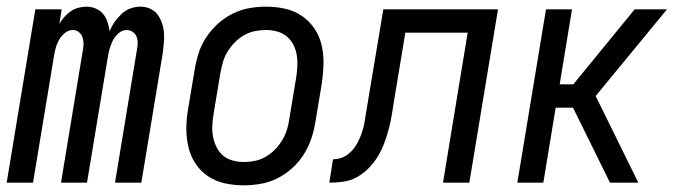

<svg xmlns="http://www.w3.org/2000/svg" viewBox="-28 -548 2048 576"><path d="M-8 0 78 -520H157L150 -476Q156 -487 165 -497Q174 -507 184 -514Q194 -521 206.5 -524.5Q219 -528 231 -528Q246 -528 259 -522.5Q272 -517 281 -506.5Q290 -496 294.5 -482Q299 -468 301 -454Q306 -468 315.5 -481.5Q325 -495 336.5 -506Q348 -517 363 -522.5Q378 -528 393 -528Q409 -528 422.5 -522Q436 -516 444.5 -504.5Q453 -493 458 -478.5Q463 -464 464 -449Q465 -434 463.5 -418.5Q462 -403 460 -387L396 0H317L383 -400Q385 -410 385 -420Q385 -430 381.5 -438.5Q378 -447 370 -452.5Q362 -458 352 -458Q339 -458 327.5 -448Q316 -438 310 -425.5Q304 -413 300.5 -400Q297 -387 295 -374L233 0H155L221 -400Q223 -410 222.5 -420Q222 -430 218.5 -438.5Q215 -447 207.5 -452.5Q200 -458 190 -458Q177 -458 165.5 -448Q154 -438 147.5 -425.5Q141 -413 138 -400Q135 -387 133 -374L71 0Z M703 8Q674 8 646.5 2Q619 -4 596.5 -19Q574 -34 559 -56.5Q544 -79 537.5 -106Q531 -133 531 -161.5Q531 -190 536 -219L556 -339Q560 -364 568 -389Q576 -414 591 -436.5Q606 -459 626 -477Q646 -495 670 -507Q694 -519 719.5 -523.5Q745 -528 770 -528Q799 -528 826.5 -522Q854 -516 876.5 -501Q899 -486 914.5 -463.5Q930 -441 936.5 -414Q943 -387 942.5 -358.5Q942 -330 938 -301L918 -181Q914 -156 905.5 -131Q897 -106 882.5 -83.5Q868 -61 848 -43Q828 -25 804 -13Q780 -1 754 3.5Q728 8 703 8ZM704 -62Q721 -62 737.5 -65.5Q754 -69 769.5 -78Q785 -87 797.5 -100Q810 -113 819 -128Q828 -143 833 -159.5Q838 -176 840 -192L860 -312Q863 -330 864 -347.5Q865 -365 862.5 -381.5Q860 -398 852.5 -413Q845 -428 832.5 -438.5Q820 -449 803.5 -453.5Q787 -458 770 -458Q753 -458 736 -454.5Q719 -451 703.5 -442Q688 -433 675.5 -420Q663 -407 654 -392Q645 -377 640.5 -360.5Q636 -344 633 -328L613 -208Q610 -190 609 -172.5Q608 -155 611 -138.5Q614 -122 621.5 -107Q629 -92 641 -81.5Q653 -71 670 -66.5Q687 -62 704 -62Z M960 0 971 -70Q982 -70 993.5 -73.5Q1005 -77 1015 -84.5Q1025 -92 1032.5 -101.5Q1040 -111 1045.5 -121.5Q1051 -132 1055 -143Q1059 -154 1062 -165Q1065 -176 1066.5 -187Q1068 -198 1070 -209L1122 -520H1466L1380 0H1301L1375 -450H1188L1154 -245Q1151 -225 1147.5 -204Q1144 -183 1138.5 -162Q1133 -141 1125.5 -120.5Q1118 -100 1106.5 -80.5Q1095 -61 1079 -44.5Q1063 -28 1043.5 -17Q1024 -6 1002.5 -3Q981 0 960 0Z M1524 0 1610 -520H1688L1651 -295H1692L1876 -520H1973L1759 -260L1887 0H1802L1691 -225H1639L1602 0Z"/></svg>

Font: Iosevka Curly
Style: Italic
Weight: 400
Italic angle: -9°
Monospace: yes
Designer: Belleve Invis
Foundry: Belleve Invis
Version: Version 22.1.2; ttfautohint (v1.8.4)